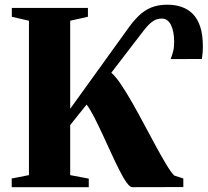

<svg xmlns="http://www.w3.org/2000/svg" viewBox="-20 -776 861 796"><path d="M28.5 0V-36L100 -50V-690L29 -706.5V-743H344.5V-706.5L271 -690V-325L516 -665Q535 -691 556.5 -711.8Q578 -732.5 606.2 -744.5Q634.5 -756.5 674 -756.5Q705.5 -756.5 732.2 -747.5Q759 -738.5 779 -718.5Q799 -698.5 810 -665.5Q821 -632.5 821 -584Q821 -568 819.8 -555Q818.5 -542 817 -531.5L687.5 -531Q693.5 -547 697.8 -563Q702 -579 702 -602.5Q702 -645 689 -672Q676 -699 650.5 -699Q632.5 -699 618.2 -690.5Q604 -682 591.2 -667.8Q578.5 -653.5 565 -635.5L441.5 -474.5Q459.5 -459 482 -425.5Q504.5 -392 529.2 -348.5Q554 -305 578.8 -258.2Q603.5 -211.5 626.8 -169Q650 -126.5 669.2 -94.5Q688.5 -62.5 702 -48.5L740 -36V-0.5L528.5 0Q518.5 0 504.8 -19.2Q491 -38.5 474.8 -70.8Q458.5 -103 441 -141.2Q423.5 -179.5 405.5 -218.2Q387.5 -257 370.8 -289.8Q354 -322.5 339 -342.5L271 -257.5V-50L348 -35.5V0Z"/></svg>

Font: Merriweather 96pt ExtraBold
Style: Regular
Weight: 800
Version: Version 2.100